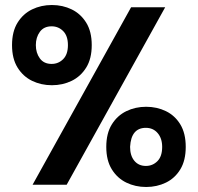

<svg xmlns="http://www.w3.org/2000/svg" viewBox="-20 -737 789 766"><path d="M187 -397Q144 -397 108 -414.5Q72 -432 50 -467.5Q28 -503 28 -557Q28 -611 50 -646.5Q72 -682 108 -699.5Q144 -717 187 -717Q230 -717 266 -699.5Q302 -682 324 -646.5Q346 -611 346 -557Q346 -503 324 -467.5Q302 -432 266 -414.5Q230 -397 187 -397ZM246 0H110L503 -708H639ZM186 -482Q213 -482 232 -501Q251 -520 251 -557Q251 -594 232 -613Q213 -632 186 -632Q155 -632 139 -610Q123 -588 123 -557Q123 -526 139 -504Q155 -482 186 -482ZM563 9Q520 9 484 -8.5Q448 -26 426 -61.5Q404 -97 404 -151Q404 -205 426 -240.5Q448 -276 484 -293.5Q520 -311 563 -311Q606 -311 642 -293.5Q678 -276 699.5 -240.5Q721 -205 721 -151Q721 -97 699.5 -61.5Q678 -26 642 -8.5Q606 9 563 9ZM562 -75Q589 -75 608 -94Q627 -113 627 -151Q627 -185 609 -206Q591 -227 562 -227Q503 -227 499 -151Q499 -116 516 -95.5Q533 -75 562 -75Z"/></svg>

Font: Ulagadi Sans SemiBold
Style: Regular
Weight: 600
Designer: Ninad Kale (Devanagari), Jonny Pinhorn (Latin)
Foundry: Indian Type Foundry
Version: Version 3.01;March 29, 2020;FontCreator 12.0.0.2522 64-bit; 